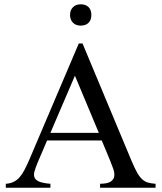

<svg xmlns="http://www.w3.org/2000/svg" viewBox="-20 -882 759 902"><path d="M450.2 0V-18.6Q484.9 -19 499.5 -28.6Q514.2 -38.1 516.6 -53.2Q519 -68.4 512.5 -87.6Q505.9 -106.9 497.6 -127L458 -222.2H201.2L156.2 -116.7Q147 -94.2 142.1 -77.1Q137.2 -60.1 142.3 -47.9Q147.5 -35.6 164.8 -28.6Q182.1 -21.5 216.8 -18.6V0H7.3V-18.6Q28.3 -20 43.9 -27.6Q59.6 -35.2 72 -49.3Q84.5 -63.5 95.2 -84.2Q106 -105 117.7 -131.8L350.1 -677.7H367.7L597.7 -127Q612.3 -92.3 624 -71.5Q635.7 -50.8 648.2 -39.6Q660.6 -28.3 675.5 -24.2Q690.4 -20 710.9 -18.6V0ZM332 -526.4 216.8 -257.8H444.3ZM409.2 -812Q409.2 -788.1 396 -774.9Q382.8 -761.7 358.9 -761.7Q336.4 -761.7 322.8 -775.4Q309.1 -789.1 309.1 -812Q309.1 -834.5 322.8 -848.1Q336.4 -861.8 358.9 -861.8Q382.8 -861.8 396 -848.6Q409.2 -835.4 409.2 -812Z"/></svg>

Font: Doulos SIL APac
Style: Regular
Weight: 400
Designer: Walt Agee, Victor Gaultney, Peter Martin, Debbi Hosken, Becca Hirsbrunner
Foundry: SIL International
Version: Version 5.000